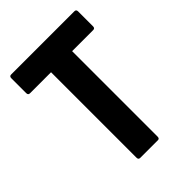

<svg xmlns="http://www.w3.org/2000/svg" viewBox="-194 -746 837 837"><g transform="rotate(-45 224.0 -327.5)"><path d="M170 0Q159 0 159 -12V-539H29Q18 -539 18 -551V-643Q18 -655 29 -655H419Q430 -655 430 -643V-551Q430 -539 419 -539H289V-12Q289 0 279 0Z"/></g></svg>

Font: Sofia Sans Condensed ExtraBold
Style: Regular
Weight: 800
Designer: Botio Nikoltchev, Ani Petrova
Foundry: lettersoup
Version: Version 4.101